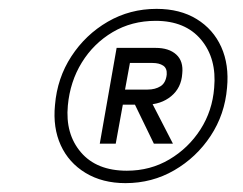

<svg xmlns="http://www.w3.org/2000/svg" viewBox="-20 -732 547 433"><path d="M263 -319Q211 -319 173 -342Q135 -365 117 -404.5Q99 -444 104 -495Q109 -556 141 -605Q173 -654 223 -683Q273 -712 333 -712Q386 -712 423.5 -689Q461 -666 479 -626Q497 -586 492 -534Q487 -474 455 -425.5Q423 -377 373 -348Q323 -319 263 -319ZM327 -408 278 -509H318L370 -408ZM266 -347Q319 -347 362 -372.5Q405 -398 432 -440Q459 -482 463 -534Q469 -600 433.5 -642.5Q398 -685 331 -685Q277 -685 234 -659.5Q191 -634 164.5 -591Q138 -548 133 -494Q127 -430 162.5 -388.5Q198 -347 266 -347ZM205 -408 243 -624H331Q361 -624 377.5 -609Q394 -594 391 -566Q389 -534 366 -515Q343 -496 309 -496H257L241 -408ZM262 -530H313Q330 -530 342 -537.5Q354 -545 356 -564Q357 -578 348 -584Q339 -590 324 -590H273Z"/></svg>

Font: DM Sans 9pt ExtraLight
Style: Italic
Weight: 250
Italic angle: -10°
Version: Version 4.004;gftools[0.9.30]